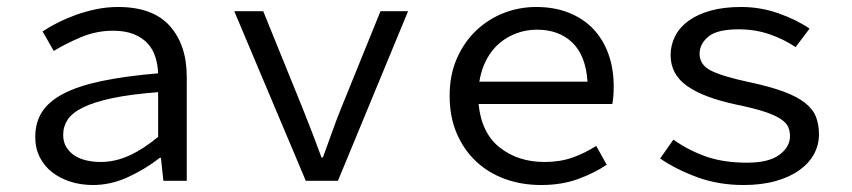

<svg xmlns="http://www.w3.org/2000/svg" viewBox="-20 -518 2440 550"><path d="M246 12Q212 12 182 2.5Q152 -7 129.5 -24.5Q107 -42 94 -67.5Q81 -93 81 -126Q81 -167 100.5 -197.5Q120 -228 162.5 -250Q205 -272 272 -286Q339 -300 433 -308Q432 -333 425 -355Q418 -377 403 -393.5Q388 -410 363.5 -420Q339 -430 304 -430Q256 -430 212 -411.5Q168 -393 134 -372L102 -428Q120 -440 144.5 -452.5Q169 -465 196.5 -475Q224 -485 255 -491.5Q286 -498 318 -498Q418 -498 466.5 -443.5Q515 -389 515 -298V0H448L441 -66H438Q397 -34 347.5 -11Q298 12 246 12ZM268 -54Q310 -54 350.5 -72.5Q391 -91 433 -126V-254Q355 -248 302.5 -237Q250 -226 218.5 -210.5Q187 -195 174 -175.5Q161 -156 161 -132Q161 -111 170 -96.5Q179 -82 193.5 -72.5Q208 -63 227.5 -58.5Q247 -54 268 -54Z M856 0 651 -486H734L846 -210Q861 -173 874.5 -137.5Q888 -102 901 -67H905Q918 -102 930.5 -137.5Q943 -173 958 -210L1070 -486H1149L948 0Z M1530 12Q1475 12 1427.5 -5Q1380 -22 1344.5 -55Q1309 -88 1288.5 -135.5Q1268 -183 1268 -244Q1268 -303 1288.5 -350Q1309 -397 1343.5 -430Q1378 -463 1422.5 -480.5Q1467 -498 1516 -498Q1568 -498 1609.5 -481.5Q1651 -465 1679.5 -435Q1708 -405 1723 -363Q1738 -321 1738 -270Q1738 -256 1737 -243Q1736 -230 1734 -220H1351Q1359 -137 1411.5 -95.5Q1464 -54 1540 -54Q1584 -54 1619.5 -66.5Q1655 -79 1688 -100L1718 -46Q1682 -22 1635.5 -5Q1589 12 1530 12ZM1518 -433Q1488 -433 1460.5 -423Q1433 -413 1411 -394.5Q1389 -376 1374 -348Q1359 -320 1353 -284H1663Q1658 -359 1619.5 -396Q1581 -433 1518 -433Z M2110 12Q2038 12 1977 -10.5Q1916 -33 1871 -64L1909 -118Q1951 -88 2001.5 -70Q2052 -52 2120 -52Q2182 -52 2212.5 -74.5Q2243 -97 2243 -128Q2243 -142 2238 -154Q2233 -166 2216.5 -177Q2200 -188 2170 -198Q2140 -208 2091 -218Q1996 -238 1948.5 -271.5Q1901 -305 1901 -360Q1901 -389 1914 -414.5Q1927 -440 1952.5 -458.5Q1978 -477 2015.5 -487.5Q2053 -498 2103 -498Q2159 -498 2211 -479.5Q2263 -461 2299 -436L2259 -383Q2225 -406 2184 -420Q2143 -434 2096 -434Q2034 -434 2009 -413Q1984 -392 1984 -364Q1984 -332 2017 -315.5Q2050 -299 2125 -283Q2186 -270 2225 -255.5Q2264 -241 2286.5 -223Q2309 -205 2317.5 -183Q2326 -161 2326 -133Q2326 -103 2312 -77Q2298 -51 2270.5 -31Q2243 -11 2202.5 0.5Q2162 12 2110 12Z"/></svg>

Font: Source Code Pro
Style: Regular
Weight: 400
Monospace: yes
Designer: Paul D. Hunt, Teo Tuominen
Foundry: Adobe Systems Incorporated
Version: Version 2.030;PS 1.000;hotconv 16.6.51;makeotf.lib2.5.65220